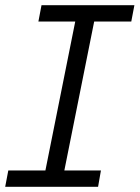

<svg xmlns="http://www.w3.org/2000/svg" viewBox="-29 -720 538 740"><path d="M334 -637 219 -63H360L349 0H-9L3 -63H146L261 -637H119L131 -700H489L477 -637Z"/></svg>

Font: Montserrat Alternates
Style: Italic
Weight: 400
Italic angle: -11.3°
Designer: Julieta Ulanovsky
Foundry: Julieta Ulanovsky
Version: Version 7.200